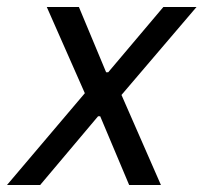

<svg xmlns="http://www.w3.org/2000/svg" viewBox="-48 -530 583 550"><path d="M-28 0 195 -263 86 -510H178L256 -323H262L420 -510H515L300 -258L413 0H322L239 -197H233L67 0Z"/></svg>

Font: Saira Semi Condensed
Style: Italic
Weight: 400
Width: 4
Italic angle: -12°
Designer: Hector Gatti with collaboration of the Omnibus-Type team
Foundry: Omnibus-Type
Version: Version 1.001; ttfautohint (v1.8)